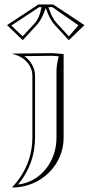

<svg xmlns="http://www.w3.org/2000/svg" viewBox="-20 -640 415 860"><path d="M186.1 -602C194.7 -575.8 206.7 -548.3 226.2 -527.2L288.1 -460L358.3 -527.5L218.1 -620H151.9L11.7 -527.5L81.9 -460L143.8 -527.2C163.3 -548.3 175.3 -575.8 183.9 -602ZM166.2 -608C160.1 -580 153.6 -555.5 135 -535.3L81.4 -477.1L30.8 -525.7L155.5 -608ZM196.8 -608H214.5L331.2 -526.7L288.6 -477.1L235 -535.3C217.4 -554.4 205.9 -580.3 197.5 -605.8ZM265 -398 215 -402 37 -400V-398C87 -387 125 -349 125 -300V-26C125 60.7 94.5 134.5 35 198V200C162 200 265 100.1 265 -23ZM243 -387.9C237.1 -364.4 233 -344.1 233 -320V-23C233 84.9 160.7 175 61 186.6C112.2 124 137 54.9 137 -26V-300C137 -337.4 117 -368.7 88.7 -388.6L214.6 -390Z"/></svg>

Font: SortefaxS01
Style: Medium
Weight: 500
Designer: gluk
Foundry: gluk
Version: Version 0.261